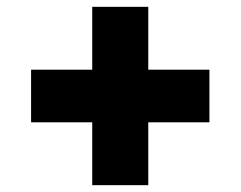

<svg xmlns="http://www.w3.org/2000/svg" viewBox="-20 -642 704 562"><path d="M250 -100V-284H71V-438H250V-622H414V-438H593V-284H414V-100Z"/></svg>

Font: Mona Sans Expanded ExtraBold
Style: Regular
Weight: 800
Width: 7
Designer: Deni Anggara
Foundry: GitHub
Version: Version 1.001; ttfautohint (v1.8.4.7-5d5b);gftools[0.9.33]